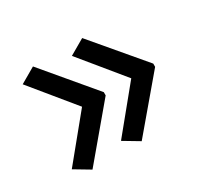

<svg xmlns="http://www.w3.org/2000/svg" viewBox="-97 -598 703 669"><g transform="rotate(-30 254.5 -263.5)"><path d="M469 -257 299 -56 237 -93 377 -264 237 -435 299 -471 469 -270ZM270 -257 101 -56 39 -93 179 -264 39 -435 101 -471 270 -270Z"/></g></svg>

Font: Noto Kufi Arabic
Style: Regular
Weight: 400
Designer: Monotype Design Team, David Williams, Khaled Hosny
Foundry: Google LLC
Version: Version 2.109; ttfautohint (v1.8.4.7-5d5b)